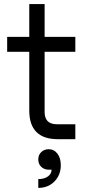

<svg xmlns="http://www.w3.org/2000/svg" viewBox="-20 -680 418 938"><path d="M123 -140V-427H15V-500H123V-660H198V-500H348V-427H198V-133Q198 -73 258 -73H348V0H263Q123 0 123 -140ZM232 149H218Q196 149 181.5 135Q167 121 167 99Q167 77 181.5 63Q196 49 218 49Q244 49 260.5 70.5Q277 92 277 127Q277 175 246 206.5Q215 238 167 238V195Q196 195 214 182Q232 169 232 149Z"/></svg>

Font: MedMera Sans
Style: Regular
Weight: 400
Designer: Kasper Nordkvist
Foundry: UNCUT.wtf
Version: Version 1.300